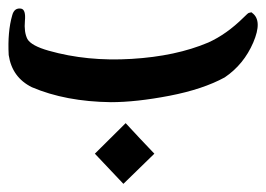

<svg xmlns="http://www.w3.org/2000/svg" viewBox="-156 -191 633 457"><path d="M107.9 52.2Q0 50.8 -80.1 16.6Q-127.4 -6.8 -135.3 -60.1Q-138.2 -115.2 -127 -154.3Q-122.1 -173.3 -105.5 -170.4Q-94.2 -168 -96.7 -141.4Q-99.1 -114.7 -90.8 -98.1Q-81.5 -82 -40 -70.3Q51.3 -44.4 157 -50.8Q262.7 -57.1 339.8 -89.8Q383.3 -109.4 423.8 -149.4Q434.1 -159.7 436 -160.2Q438 -160.6 440.7 -161.4Q443.4 -162.1 444.3 -160.2Q469.2 -142.1 446.8 -89.8Q424.3 -37.6 378.9 -6.8Q327.1 21.5 247.6 36.9Q168 52.2 107.9 52.2ZM137.7 246.6 69.8 174.8Q123.5 121.6 143.1 102.1Q176.8 138.7 211.4 174.8Q211.4 174.8 137.7 246.6Z"/></svg>

Font: Amiri Typewriter
Style: Bold
Weight: 700
Monospace: yes
Designer: Khaled Hosny
Version: Version 1.1